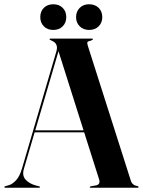

<svg xmlns="http://www.w3.org/2000/svg" viewBox="-26 -881 670 901"><path d="M161.5 -3Q161.5 0 157.5 0H-2Q-5.5 0 -5.5 -3Q-5.5 -6 -1.5 -7L17.5 -12.5Q33.5 -18 49.8 -35.5Q66 -53 77 -89.5L238.5 -639.5Q249.5 -676 218 -689.5Q212 -693 209.2 -694Q206.5 -695 206.5 -697Q206.5 -700 211.5 -700H406Q410 -700 410 -697Q410 -694 399.5 -690Q387 -688 384.5 -683.2Q382 -678.5 386.5 -665L588 -33Q595 -11 619 -8Q624.5 -6 624.5 -3Q624.5 0 620 0H399.5Q395 0 395 -3Q395 -5 401 -7L425 -11Q446.5 -16 439 -39.5L369 -260H136.5L86 -88Q77 -57.5 93.5 -38.8Q110 -20 140.5 -11L156.5 -7Q161.5 -6 161.5 -3ZM139.5 -269.5H366L248.5 -640.5ZM224 -740.5Q196.5 -740.5 179.8 -757.5Q163 -774.5 163 -800.5Q163 -827.5 179.8 -844.2Q196.5 -861 224 -861Q251.5 -861 268.2 -844.2Q285 -827.5 285 -800.5Q285 -774.5 268.2 -757.5Q251.5 -740.5 224 -740.5ZM392 -740.5Q365 -740.5 348 -757.5Q331 -774.5 331 -800.5Q331 -827 348 -844Q365 -861 392 -861Q420 -861 437 -844.2Q454 -827.5 454 -800.5Q454 -774.5 437 -757.5Q420 -740.5 392 -740.5Z"/></svg>

Font: Fraunces 144pt SemiBold
Style: Regular
Weight: 600
Version: Version 1.000;[0bf87f6ff]